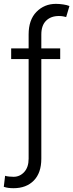

<svg xmlns="http://www.w3.org/2000/svg" viewBox="-34 -780 383 1004"><path d="M280.8 -526.9V-471.2H182.1V49.8Q182.1 124 142.8 164.1Q103.5 204.1 37.1 204.1Q22.9 204.1 10.7 202.6Q-1.5 201.2 -14.2 196.8L-7.3 139.2Q0.5 142.1 14.9 143.3Q29.3 144.5 37.1 144.5Q69.8 144.5 92.8 119.4Q115.7 94.2 115.7 49.8V-471.2H24.4V-526.9H115.7V-599.6Q115.7 -676.3 156.7 -718Q197.8 -759.8 258.3 -759.8Q276.4 -759.8 296.4 -756.8Q316.4 -753.9 329.1 -748.5L312 -690.9Q304.7 -692.9 295.4 -694.6Q286.1 -696.3 273.9 -696.3Q231.9 -696.3 207 -671.6Q182.1 -647 182.1 -599.6V-526.9Z"/></svg>

Font: Inter Display Light
Style: Regular
Weight: 300
Designer: Rasmus Andersson
Foundry: rsms
Version: Version 4.000;git-a52131595